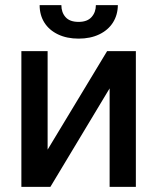

<svg xmlns="http://www.w3.org/2000/svg" viewBox="-20 -730 614 750"><path d="M398.4 -530.3H510.7V0H408.2V-384.8L176.8 0H63.5V-530.3H166V-145.5ZM287.1 -579.1Q241.2 -579.1 206.5 -595.7Q171.9 -612.3 153.3 -641.8Q134.8 -671.4 134.8 -710H219.7Q219.7 -681.6 236.1 -663.1Q252.4 -644.5 287.1 -644.5Q320.8 -644.5 337.6 -663.3Q354.5 -682.1 354.5 -710H440.4Q439.9 -671.4 421.1 -641.8Q402.3 -612.3 367.7 -595.7Q333 -579.1 287.1 -579.1Z"/></svg>

Font: Pretendard JP Medium
Style: Regular
Weight: 500
Designer: Base glyphs from Inter by Rasmus Andersson; Hangeul glyphs from Noto Sans CJK(Source Han Sans) by Jang Soo-young and Kan
Foundry: Kil Hyung-jin
Version: Version 1.309